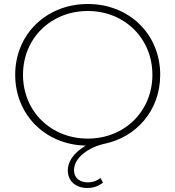

<svg xmlns="http://www.w3.org/2000/svg" viewBox="-20 -724 877 960"><path d="M419 -31C234 -31 95 -168 95 -350C95 -532 234 -669 419 -669C603 -669 742 -532 742 -350C742 -168 603 -31 419 -31ZM417 216C446 216 472 207 495 189L482 166C466 180 443 188 420 188C380 188 350 167 350 127C350 65 422 12 506 -6C656 -38 781 -166 781 -350C781 -553 626 -704 419 -704C212 -704 56 -553 56 -350C56 -150 207 0 409 4C339 45 319 92 319 128C319 182 359 216 417 216Z"/></svg>

Font: Montserrat-Alt1 ExtLt
Style: Regular
Weight: 200
Designer: Differentunic
Foundry: Differentunic
Version: Version 7.222